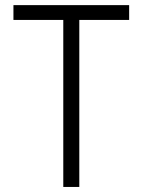

<svg xmlns="http://www.w3.org/2000/svg" viewBox="-20 -740 564 760"><path d="M230.5 -661.1H33.2V-719.7H491.2V-661.1H293.9V0H230.5Z"/></svg>

Font: Reddit Sans Chocolate Light
Style: Regular
Weight: 300
Designer: Stephen Hutchings
Foundry: Reddit
Version: Version 1.013